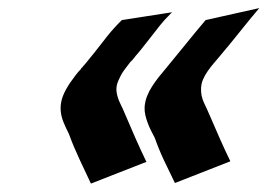

<svg xmlns="http://www.w3.org/2000/svg" viewBox="-20 -489 655 470"><path d="M614.7 -469.2Q589.8 -439.9 566.4 -410.4Q543 -380.9 518.1 -351.6Q511.2 -343.3 503.4 -334.2Q495.6 -325.2 488.8 -315.4Q481.9 -305.7 477.3 -295.2Q472.7 -284.7 472.2 -273.4Q471.2 -254.4 479.5 -237.1Q487.8 -219.7 495.1 -202.6Q506.8 -175.3 518.8 -148.2Q530.8 -121.1 543.9 -94.2L408.2 -41Q395 -67.9 381.8 -95.7Q368.7 -123.5 358.9 -151.4Q354.5 -159.7 349.9 -168.9Q345.2 -178.2 341.6 -188Q337.9 -197.8 335.7 -207.5Q333.5 -217.3 334 -227.1Q335 -241.2 340.1 -253.9Q345.2 -266.6 352.8 -278.3Q360.4 -290 369.1 -301Q377.9 -312 386.7 -322.3Q411.1 -351.6 434.8 -381.1Q458.5 -410.6 483.4 -439.9ZM401.4 -459Q397.9 -456.1 392.1 -449.7Q386.2 -443.4 382.3 -439.5L371.6 -426.8Q360.4 -412.6 349.4 -398.4Q338.4 -384.3 327.1 -370.1Q323.7 -365.7 319.8 -361.1Q315.9 -356.4 312 -352.1Q310.1 -349.6 308.1 -346.9Q306.2 -344.2 303.7 -341.8L298.8 -336.9L283.2 -316.4Q275.4 -305.2 269.3 -290.8Q263.2 -276.4 265.6 -262.2Q268.1 -248.5 273.9 -236.6Q279.8 -224.6 285.2 -211.9Q297.9 -182.1 311 -152.1Q324.2 -122.1 338.4 -92.8L202.6 -39.6Q189.5 -67.4 174.6 -99.1Q159.7 -130.9 148.9 -160.6Q141.1 -176.3 135.7 -189.2Q130.4 -202.1 128.9 -214.8Q127.4 -227.5 130.1 -240.7Q132.8 -253.9 141.6 -270Q146.5 -278.8 151.6 -286.4Q156.7 -293.9 163.1 -302.2Q163.1 -302.2 165 -304.7Q167 -307.1 169.2 -310.1Q171.4 -313 173.6 -315.2Q175.8 -317.4 175.8 -317.4V-316.9Q177.7 -319.8 179.2 -322Q180.7 -324.2 181.2 -323.7Q182.6 -326.2 184.6 -328.1Q186.5 -330.1 188.5 -332.5L210 -358.9Q226.1 -379.9 242.7 -400.6Q259.3 -421.4 278.3 -439.9ZM169.9 -307.6Q170.4 -308.1 170.4 -308.3Q170.4 -308.6 170.9 -309.1L169.4 -307.1ZM175.3 -313.5Q175.3 -314 175.8 -314.5Q175.3 -314.5 175.3 -314Z"/></svg>

Font: Autopia Bold Italic
Style: Bold Italic
Weight: 700
Italic angle: -104°
Designer: Antoine Gelgon
Foundry: Antoine Gelgon
Version: V.1.0